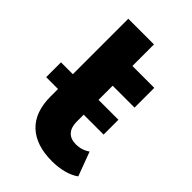

<svg xmlns="http://www.w3.org/2000/svg" viewBox="-202 -737 825 825"><g transform="rotate(45 211.0 -324.5)"><path d="M401 -26Q378 -9 344.5 -0.5Q311 8 275 8Q178 8 126 -41Q74 -90 74 -185V-657H230V-526H363V-406H230V-187Q230 -153 247 -134.5Q264 -116 296 -116Q332 -116 360 -136ZM2 -320H351V-230H2Z"/></g></svg>

Font: Montserrat Alternates
Style: Bold
Weight: 700
Designer: Julieta Ulanovsky
Foundry: Julieta Ulanovsky
Version: Version 7.200